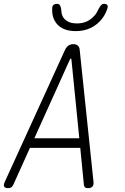

<svg xmlns="http://www.w3.org/2000/svg" viewBox="-32 -970 652 1000"><path d="M405 -7 386 -200H124L37 -7Q33 1 27 5.5Q21 10 10 10Q-5 10 -10 2Q-15 -6 -7 -23L307 -711Q314 -725 324.5 -732.5Q335 -740 350 -740Q365 -740 373.5 -732.5Q382 -725 383 -711L455 -23Q457 -6 449 2Q441 10 426 10Q415 10 410.5 5.5Q406 1 405 -7ZM381 -250 340 -660Q339 -665 336.5 -665Q334 -665 332 -660L147 -250ZM240 -928Q240 -939 247 -944.5Q254 -950 265 -950Q272 -950 276 -947Q280 -944 282 -939Q287 -928 288 -909.5Q289 -891 300 -876Q321 -848 369 -848Q416 -848 447 -876Q467 -893 475 -910.5Q483 -928 491 -939Q495 -944 499 -947Q503 -950 510 -950Q521 -950 526 -944.5Q531 -939 528 -928Q513 -879 475 -847Q429 -808 362 -808Q295 -808 263 -847Q237 -879 240 -928Z"/></svg>

Font: Maple Mono Thin
Style: Italic
Weight: 250
Italic angle: -10°
Monospace: yes
Designer: subframe7536
Version: Version 7.000